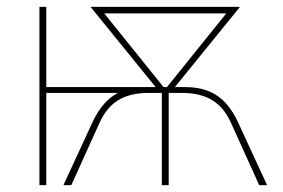

<svg xmlns="http://www.w3.org/2000/svg" viewBox="-20 -540 824 560"><path d="M95 0H115V-269H324C295 -254 270 -227 250 -184L165 0H188L270 -181C296 -239 338 -269 414 -269H452V0H472V-269H510C586 -269 628 -239 654 -181L736 0H759L674 -184C638 -261 588 -286 519 -286H490L680 -520H244L434 -286H115V-520H95ZM457 -286 284 -501H640L467 -286Z"/></svg>

Font: Fixel Text Thin
Style: Regular
Weight: 100
Width: 4
Designer: AlfaBravo + MacPaw
Foundry: Kyrylo Tkachov, Marchela Mozhyna, Serhii Makarenko, Maria Weinstein, Zakhar Kryvoshyya
Version: Version 1.211